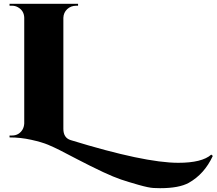

<svg xmlns="http://www.w3.org/2000/svg" viewBox="-20 -720 1135 1006"><path d="M914 133Q1039 133 1087 90L1095 97Q1051 192 969 238Q918 266 819 266Q809 266 784.5 265Q760 264 705.5 248.5Q651 233 614 220.5Q577 208 521 182Q451 149 387 115.5Q323 82 293.5 67Q264 52 232 38.5Q200 25 144 12.5Q88 0 30 0V-10H43Q79 -10 98 -41Q106 -55 107 -73V-627Q106 -664 74 -682Q60 -690 43 -690H30V-700H389V-690H380Q351 -690 332 -672Q313 -654 312 -627V-45Q312 2 350 14Q737 133 914 133Z"/></svg>

Font: Cinzel Decorative Black
Style: Regular
Weight: 900
Designer: Natanael Gama
Version: Version 1.002;PS 001.002;hotconv 1.0.56;makeotf.lib2.0.21325